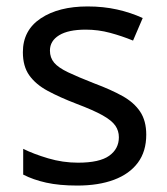

<svg xmlns="http://www.w3.org/2000/svg" viewBox="-20 -566 519 596"><path d="M434 -148Q434 -96 408 -61Q382 -26 334 -8Q286 10 220 10Q164 10 123.5 1Q83 -8 52 -24V-104Q84 -88 129.5 -74.5Q175 -61 222 -61Q289 -61 319 -82.5Q349 -104 349 -140Q349 -160 338 -176Q327 -192 298.5 -208Q270 -224 217 -244Q165 -264 128 -284Q91 -304 71 -332Q51 -360 51 -404Q51 -472 106.5 -509Q162 -546 252 -546Q301 -546 343.5 -536.5Q386 -527 423 -510L393 -440Q359 -454 322 -464Q285 -474 246 -474Q192 -474 163.5 -456.5Q135 -439 135 -409Q135 -387 148 -371.5Q161 -356 191.5 -341.5Q222 -327 273 -307Q324 -288 360 -268Q396 -248 415 -219.5Q434 -191 434 -148Z"/></svg>

Font: uoriya25
Style: Book
Weight: 400
Designer: Jelle Bosma - Monotype Design Team
Foundry: Monotype Imaging Inc.
Version: Version 2.003